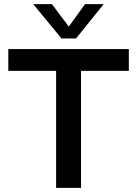

<svg xmlns="http://www.w3.org/2000/svg" viewBox="-20 -904 660 924"><path d="M600 -668V-563H370V0H250V-563H20V-668ZM276 -719 140 -884H230L311 -776L389 -884H479L346 -719Z"/></svg>

Font: Madhuban Medium
Style: Regular
Weight: 500
Designer: jaikishan Patel
Foundry: MagicType
Version: Version 1.000